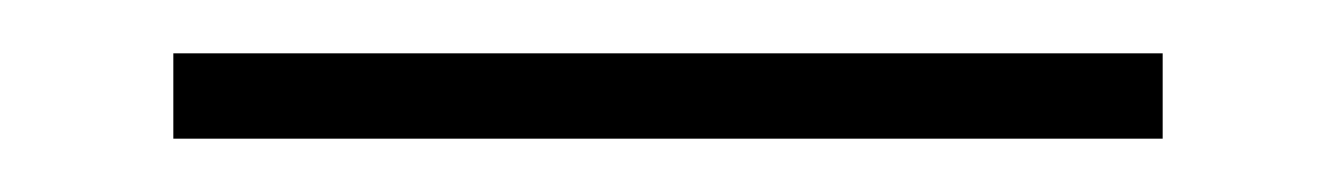

<svg xmlns="http://www.w3.org/2000/svg" viewBox="-20 -20 501 72"><path d="M45 32V0H416V32Z"/></svg>

Font: Encode Sans Condensed Thin
Style: Regular
Weight: 100
Width: 3
Designer: Multiple Designers
Foundry: Impallari Type
Version: Version 3.000; ttfautohint (v1.8.3) -l 8 -r 50 -G 200 -x 14 